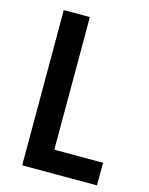

<svg xmlns="http://www.w3.org/2000/svg" viewBox="-109 -784 661 853"><g transform="rotate(15 221.0 -357.0)"><path d="M77 0H421V-104H197V-714H77Z"/></g></svg>

Font: Noto Sans Tamil Condensed SemiBold
Style: Regular
Weight: 600
Width: 3
Designer: Jelle Bosma - Monotype Design Team
Foundry: Monotype Imaging Inc.
Version: Version 2.004